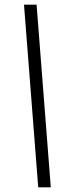

<svg xmlns="http://www.w3.org/2000/svg" viewBox="-20 -755 293 824"><path d="M144 49 83 -735H137L198 49Z"/></svg>

Font: Archivo ExtraCondensed Light
Style: Italic
Weight: 300
Width: 2
Italic angle: -10°
Designer: Hector Gatti
Foundry: Omnibus-Type
Version: Version 2.001